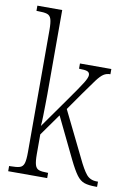

<svg xmlns="http://www.w3.org/2000/svg" viewBox="-86 -814 594 868"><g transform="rotate(10 211.0 -380.0)"><path d="M14 0V-24H21Q49 -24 63 -28.5Q77 -33 82 -49Q87 -65 87 -100V-661Q87 -695 82 -711Q77 -727 63 -731.5Q49 -736 21 -736H14V-760H128V-373Q128 -355 127.5 -327.5Q127 -300 126.5 -272.5Q126 -245 124 -227L223 -367Q267 -429 282.5 -454Q298 -479 298 -491Q298 -503 287.5 -507.5Q277 -512 249 -512V-536H393V-512Q375 -512 361.5 -503Q348 -494 330.5 -470.5Q313 -447 282 -403L226 -323L327 -117Q351 -66 368.5 -45Q386 -24 416 -24H422V0H415Q383 0 363.5 -6.5Q344 -13 328 -34.5Q312 -56 290 -101L199 -289L128 -189V-99Q128 -65 133 -49Q138 -33 151 -28.5Q164 -24 190 -24H193V0Z"/></g></svg>

Font: Noto Serif Tamil ExtraCondensed ExtraLight
Style: Italic
Weight: 200
Width: 2
Italic angle: -12°
Designer: Indian Type Foundry, Tom Grace, and the Monotype Design Team
Foundry: Monotype Imaging Inc.
Version: Version 2.003; ttfautohint (v1.8.4.7-5d5b)